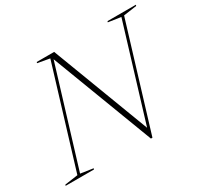

<svg xmlns="http://www.w3.org/2000/svg" viewBox="-187 -904 1172 1112"><g transform="rotate(-30 398.5 -347.5)"><path d="M543 -41 526 -17.5 729.5 -685.5 645.5 -698 648 -705H837.5L835.5 -698L747.5 -685.5L535.5 10H525.5L262 -683L273.5 -691L68.5 -19.5L152.5 -7L150.5 0H-39.5L-37 -7L50.5 -19.5L253 -683.5L172.5 -698L174.5 -705H291Z"/></g></svg>

Font: Newsreader 60pt ExtraLight
Style: Italic
Weight: 250
Italic angle: -17°
Designer: Hugues Gentile
Foundry: Production Type
Version: Version 1.003